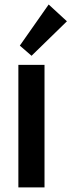

<svg xmlns="http://www.w3.org/2000/svg" viewBox="-20 -812 310 832"><path d="M59.6 0V-530.8H172.9V0ZM116.7 -570.3 65.9 -614.3 190.9 -792.5 270 -719.7Z"/></svg>

Font: Reddit Sans Condensed SemiBold
Style: Regular
Weight: 600
Designer: Stephen Hutchings
Foundry: Reddit
Version: Version 1.014